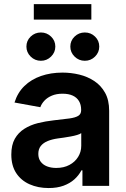

<svg xmlns="http://www.w3.org/2000/svg" viewBox="-20 -907 617 937"><path d="M217.3 10.7Q165.5 10.7 124 -7.8Q82.5 -26.4 58.8 -62.7Q35.2 -99.1 35.2 -152.8Q35.2 -199.2 52.2 -229.5Q69.3 -259.8 98.6 -278.3Q127.9 -296.9 165 -306.2Q202.1 -315.4 242.2 -319.8Q289.6 -324.7 318.8 -328.9Q348.1 -333 362.1 -341.8Q376 -350.6 376 -368.7V-371.1Q376 -396 365.5 -413.6Q355 -431.2 335 -440.4Q314.9 -449.7 285.2 -449.7Q255.4 -449.7 233.4 -440.4Q211.4 -431.2 197.3 -416.3Q183.1 -401.4 176.8 -383.8L50.8 -406.7Q65.9 -455.1 99.1 -487.3Q132.3 -519.5 179.9 -536.1Q227.5 -552.7 285.2 -552.7Q326.7 -552.7 366.9 -543Q407.2 -533.2 440.2 -511.5Q473.1 -489.7 492.9 -454.1Q512.7 -418.5 512.7 -366.2V0H382.3V-75.7H377.4Q364.7 -51.3 343 -31.7Q321.3 -12.2 290 -0.7Q258.8 10.7 217.3 10.7ZM254.4 -87.4Q291.5 -87.4 318.8 -102.1Q346.2 -116.7 361.3 -141.4Q376.5 -166 376.5 -195.3V-257.3Q370.1 -252.4 356.2 -248.3Q342.3 -244.1 325.2 -241Q308.1 -237.8 291.3 -235.4Q274.4 -232.9 262.2 -231.4Q234.4 -227.5 212.9 -218.8Q191.4 -210 179.2 -194.8Q167 -179.7 167 -155.8Q167 -133.8 178.2 -118.4Q189.5 -103 209.2 -95.2Q229 -87.4 254.4 -87.4ZM394 -610.4Q364.7 -610.4 344 -630.9Q323.2 -651.4 323.2 -679.7Q323.2 -708.5 344 -728.5Q364.7 -748.5 394 -748.5Q423.3 -748.5 443.8 -728.5Q464.4 -708.5 464.4 -679.7Q464.4 -651.4 443.8 -630.9Q423.3 -610.4 394 -610.4ZM179.7 -610.4Q150.4 -610.4 129.6 -630.9Q108.9 -651.4 108.9 -679.7Q108.9 -708.5 129.6 -728.5Q150.4 -748.5 179.7 -748.5Q208.5 -748.5 229.2 -728.5Q250 -708.5 250 -679.7Q250 -651.4 229.2 -630.9Q208.5 -610.4 179.7 -610.4ZM425.8 -886.7V-811.5H145V-886.7Z"/></svg>

Font: Inter
Style: 650
Weight: 650
Designer: Rasmus Andersson
Foundry: rsms
Version: Version 4.001;git-66647c0bb